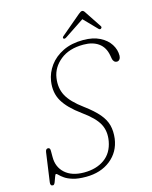

<svg xmlns="http://www.w3.org/2000/svg" viewBox="-128 -947 824 1040"><g transform="rotate(-15 284.0 -427.0)"><path d="M223.5 10Q178.5 10 150.2 1.2Q122 -7.5 106 -18.8Q90 -30 82 -38.5Q74 -47 69.5 -47Q65.5 -47 61 -33.2Q56.5 -19.5 51 -5.8Q45.5 8 38.5 8Q22.5 8 25.5 -12.5L48.5 -176Q51 -193 63.5 -193Q76 -193 75.5 -175V-141Q75 -84.5 113.2 -50Q151.5 -15.5 220 -15.5Q288.5 -15.5 334.2 -48.2Q380 -81 391.5 -145Q401 -199 379 -240.5Q357 -282 290 -330Q221.5 -379.5 193 -427.8Q164.5 -476 174 -540Q181 -585.5 209.2 -624.2Q237.5 -663 285.5 -686.5Q333.5 -710 399 -710Q453.5 -710 491.5 -691Q529.5 -672 549 -641.5Q568.5 -611 568 -576.5Q567.5 -564.5 561.5 -557Q555.5 -549.5 547 -549.5Q536.5 -549.5 530.8 -556.2Q525 -563 523.5 -570.5L519.5 -592.5Q511 -638.5 478.5 -662Q446 -685.5 394 -685.5Q313.5 -685.5 264.5 -646Q215.5 -606.5 207 -549.5Q198.5 -493.5 221.8 -450Q245 -406.5 310.5 -358.5Q360.5 -321.5 387.5 -289.5Q414.5 -257.5 423 -224.2Q431.5 -191 426.5 -150Q416.5 -77.5 361.5 -33.8Q306.5 10 223.5 10ZM508 -744Q502 -740.5 494.5 -748L424.5 -820L316 -748Q304.5 -740 299 -745Q293.5 -750.5 302 -758L414.5 -853Q427 -863.5 434 -863.5Q442 -863.5 448.5 -853L511.5 -758Q517 -750 508 -744Z"/></g></svg>

Font: Fraunces 72pt S100 Thin
Style: Italic
Weight: 100
Italic angle: -16°
Version: Version 1.000; ttfautohint (v1.8.3)